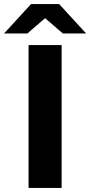

<svg xmlns="http://www.w3.org/2000/svg" viewBox="-57 -921 442 941"><path d="M83 0V-700H245V0ZM-37 -757 95 -901H233L365 -757H251L164 -832L77 -757Z"/></svg>

Font: Montserrat
Style: Bold
Weight: 700
Designer: Julieta Ulanovsky
Foundry: Julieta Ulanovsky
Version: Version 9.000; ttfautohint (v1.8.4.7-5d5b)